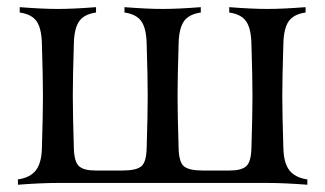

<svg xmlns="http://www.w3.org/2000/svg" viewBox="-20 -508 894 528"><path d="M139.2 -4.9Q92.8 -4.9 29.3 0V-14.6Q63 -19.5 78.6 -39.6Q94.2 -59.6 95.2 -100.1Q98.1 -193.8 98.1 -244.1Q98.1 -294.4 95.2 -388.2Q94.2 -429.7 80.8 -449.2Q67.4 -468.8 34.2 -473.6V-488.3Q97.7 -483.4 139.2 -483.4Q180.7 -483.4 244.1 -488.3V-473.6Q210.9 -468.8 197.5 -449.2Q184.1 -429.7 183.1 -388.2Q180.2 -294.4 180.2 -244.1Q180.2 -193.8 183.1 -100.1Q184.1 -63 197.3 -51Q210.4 -39.1 242.2 -39.1H317.4Q354 -39.1 368.2 -50.3Q382.3 -61.5 383.3 -100.1Q386.2 -193.8 386.2 -244.1Q386.2 -294.4 383.3 -388.2Q382.3 -429.7 368.9 -449.2Q355.5 -468.8 322.3 -473.6V-488.3Q385.7 -483.4 427.2 -483.4Q468.8 -483.4 532.2 -488.3V-473.6Q499 -468.8 485.6 -449.2Q472.2 -429.7 471.2 -388.2Q468.3 -294.4 468.3 -244.1Q468.3 -193.8 471.2 -100.1Q472.2 -61.5 486.3 -50.3Q500.5 -39.1 537.1 -39.1H612.3Q644 -39.1 657.2 -51Q670.4 -63 671.4 -100.1Q674.3 -193.8 674.3 -244.1Q674.3 -294.4 671.4 -388.2Q670.4 -429.7 657 -449.2Q643.6 -468.8 610.4 -473.6V-488.3Q673.8 -483.4 715.3 -483.4Q756.8 -483.4 820.3 -488.3V-473.6Q787.1 -468.8 773.7 -449.2Q760.3 -429.7 759.3 -388.2Q756.3 -294.4 756.3 -244.1Q756.3 -193.8 759.3 -100.1Q760.3 -59.6 775.9 -39.6Q791.5 -19.5 825.2 -14.6V0Q761.7 -4.9 715.3 -4.9Z"/></svg>

Font: Flanker
Style: Regular
Weight: 400
Designer: Flanker
Foundry: Flanker
Version: Version 2.027